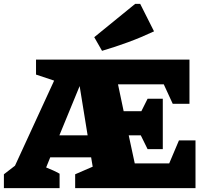

<svg xmlns="http://www.w3.org/2000/svg" viewBox="-55 -966 1057 986"><path d="M703 -200 668 -271H606L637 -127H814L864 -245H949V0H331V-71L421 -110L413 -158H203L182 -106Q200 -99 217.5 -91Q235 -83 251 -74V0H-35V-71L22 -115L223 -552L130 -583V-660H918V-433H832L786 -533H551L580 -395H671L703 -459H781V-200ZM250 -271H395L354 -524ZM469 -705 429 -775 639 -946H665L736 -805Q670 -774 603.5 -749.5Q537 -725 469 -705Z"/></svg>

Font: Piazzolla Black
Style: Regular
Weight: 900
Designer: Juan Pablo del Peral
Foundry: Huerta Tipografica
Version: Version 1.330